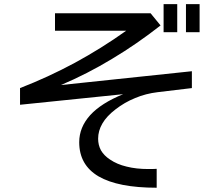

<svg xmlns="http://www.w3.org/2000/svg" viewBox="-20 -841 1040 922"><path d="M751 -718.8Q739.3 -733.4 703.1 -777.3Q587.9 -777.3 244.1 -777.3Q244.1 -756.8 244.1 -693.4Q329.1 -693.4 585.9 -693.4Q466.8 -608.4 338.9 -539.1Q211.9 -470.7 76.2 -418Q76.2 -391.6 76.2 -337.9Q200.2 -350.6 571.3 -388.7Q465.8 -345.7 413.1 -288.1Q360.4 -229.5 360.4 -158.2Q360.4 -48.8 453.1 5.9Q546.9 60.5 732.4 60.5Q732.4 30.3 732.4 -30.3Q719.7 -29.3 710 -29.3Q699.2 -29.3 692.4 -29.3Q633.8 -29.3 587.9 -41Q542 -51.8 507.8 -75.2Q479.5 -93.8 464.8 -119.1Q451.2 -144.5 451.2 -174.8Q451.2 -212.9 471.7 -248Q492.2 -283.2 534.2 -315.4Q578.1 -349.6 628.9 -370.1Q679.7 -391.6 737.3 -398.4Q792 -405.3 901.4 -418Q901.4 -438.5 901.4 -499Q744.1 -482.4 272.5 -432.6Q399.4 -486.3 518.6 -558.6Q637.7 -629.9 751 -718.8ZM938.5 -821.3Q921.9 -821.3 873 -821.3Q873 -788.1 873 -686.5Q889.6 -686.5 938.5 -686.5Q938.5 -719.7 938.5 -821.3ZM831.1 -821.3Q814.5 -821.3 765.6 -821.3Q765.6 -788.1 765.6 -686.5Q782.2 -686.5 831.1 -686.5Q831.1 -719.7 831.1 -821.3Z"/></svg>

Font: Aptus Gothic JP
Style: Medium
Weight: 400
Designer: Fuminori Ogawa / Motoya
Version: Version 1